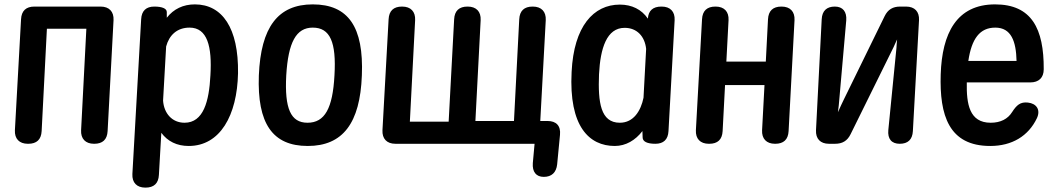

<svg xmlns="http://www.w3.org/2000/svg" viewBox="-20 -618 4823 876"><path d="M170 -20 194 -487H374L350 -24C348 15 370 38 409 38H410C448 38 469 19 471 -20L498 -526C500 -565 478 -588 439 -588H137C99 -588 78 -569 76 -530L48 -24C46 15 68 38 107 38H109C147 38 168 19 170 -20Z M705 180 716 -12C745 27 787 48 841 48C984 48 1062 -91 1066 -284C1069 -490 994 -598 869 -598C816 -598 772 -577 741 -537V-563C741 -579 720 -588 684 -588C647 -588 626 -569 624 -530L584 176C582 215 604 238 643 238H644C682 238 703 219 705 180ZM724 -159 738 -406C752 -458 788 -492 845 -492C926 -492 948 -406 940 -274C934 -155 908 -58 822 -58C765 -58 728 -101 724 -159Z M1384 48C1544 48 1623 -56 1631 -274C1640 -495 1569 -598 1407 -598C1248 -598 1170 -494 1161 -274C1153 -55 1223 48 1384 48ZM1286 -274C1295 -425 1331 -492 1407 -492C1486 -492 1515 -426 1506 -274C1498 -124 1462 -58 1383 -58C1306 -58 1278 -123 1286 -274Z M2052 -530 2027 -63H1850L1874 -526C1876 -565 1854 -588 1815 -588H1814C1776 -588 1755 -569 1753 -530L1725 -24C1723 15 1745 38 1784 38H2419L2411 126C2408 166 2426 189 2461 189C2497 189 2518 169 2522 132L2535 -3C2539 -44 2518 -66 2478 -66H2445L2470 -526C2472 -565 2450 -588 2411 -588H2410C2372 -588 2351 -569 2349 -530L2325 -66H2149L2173 -526C2175 -565 2153 -588 2114 -588H2113C2075 -588 2054 -569 2052 -530Z M3030 -20 3058 -526C3060 -565 3038 -588 2999 -588H2997C2959 -588 2938 -569 2936 -533C2907 -575 2863 -597 2808 -597C2688 -597 2598 -498 2588 -290C2575 -41 2668 48 2785 48C2835 48 2879 22 2911 -20L2912 9C2912 28 2933 38 2970 38C3007 38 3028 19 3030 -20ZM2713 -279C2719 -398 2748 -491 2830 -491C2886 -491 2922 -452 2928 -395L2916 -172C2904 -113 2871 -58 2808 -58C2720 -58 2708 -151 2713 -279Z M3277 -20 3288 -230H3468L3457 -24C3455 15 3477 38 3516 38H3517C3555 38 3576 19 3578 -20L3605 -526C3607 -565 3585 -588 3546 -588H3545C3507 -588 3486 -569 3484 -530L3474 -337H3294L3304 -526C3306 -565 3284 -588 3245 -588H3244C3206 -588 3185 -569 3183 -530L3155 -24C3153 15 3175 38 3214 38H3216C3254 38 3275 19 3277 -20Z M3762 38H3790C3823 38 3846 25 3861 -6L4057 -403C4060 -411 4067 -424 4073 -438C4072 -423 4070 -409 4070 -399L4033 -25C4029 16 4048 38 4085 38C4122 38 4143 19 4145 -20L4173 -526C4175 -565 4153 -588 4114 -588H4087C4054 -588 4031 -575 4016 -544L3830 -164C3823 -151 3814 -129 3803 -106C3806 -127 3808 -147 3809 -161L3841 -525C3844 -565 3825 -588 3789 -588C3752 -588 3731 -569 3729 -530L3703 -24C3701 15 3723 38 3762 38Z M4272 -279C4266 -92 4309 48 4498 48C4597 48 4672 3 4711 -79C4729 -118 4708 -146 4670 -150C4635 -154 4618 -138 4598 -107C4578 -75 4545 -58 4500 -58C4403 -58 4389 -143 4391 -242H4681C4719 -242 4742 -263 4742 -302C4743 -487 4687 -598 4520 -598C4344 -598 4278 -465 4272 -279ZM4398 -340C4413 -441 4450 -492 4521 -492C4594 -492 4616 -429 4618 -340Z"/></svg>

Font: 寒蝉团圆体 Round
Style: Regular
Weight: 500
Designer: 寒蝉字型
Version: Version 2.700;Glyphs 3.1.1 (3135)